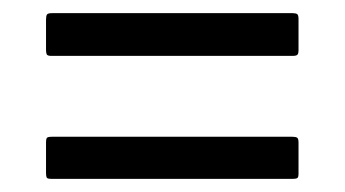

<svg xmlns="http://www.w3.org/2000/svg" viewBox="-20 -446 524 292"><path d="M58 -361Q52 -361 51 -363.5Q50 -366 50 -370V-416Q50 -422 51.5 -424Q53 -426 59 -426H425Q430 -426 432 -424.5Q434 -423 434 -417V-369Q434 -365 432.5 -363Q431 -361 425 -361ZM58 -174Q52 -174 51 -176Q50 -178 50 -183V-229Q50 -235 51.5 -236.5Q53 -238 59 -238H425Q430 -238 432 -236.5Q434 -235 434 -229V-181Q434 -177 432.5 -175.5Q431 -174 425 -174Z"/></svg>

Font: Glory Medium
Style: Regular
Weight: 500
Designer: Robert Leuschke
Foundry: Robert Leuschke
Version: Version 1.011